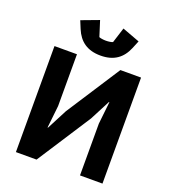

<svg xmlns="http://www.w3.org/2000/svg" viewBox="-166 -1067 1055 1188"><g transform="rotate(20 362.0 -473.0)"><path d="M364 -740C452 -740 505 -780 535 -852L556 -903L441 -946L409 -845C401 -841 381 -838 364 -838C347 -838 327 -841 319 -845L287 -946L172 -903L193 -852C223 -780 276 -740 364 -740ZM77 -698V0H213L443 -355L512 -488H515L499 -341V0H647V-698H511L281 -343L212 -210H209L225 -357V-698Z"/></g></svg>

Font: Braiins Sans
Style: Bold
Weight: 700
Designer: Mike Abbink, Paul van der Laan, Pieter van Rosmalen, Jiri Chlebus, Lubos Buracinsky
Foundry: Bold Monday, Sudetype
Version: Version 1.000;hotconv 1.0.109;makeotfexe 2.5.65596